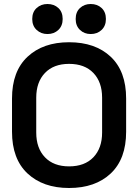

<svg xmlns="http://www.w3.org/2000/svg" viewBox="-20 -925 690 959"><path d="M40 -267V-433Q40 -569 117.5 -641.5Q195 -714 325 -714Q456 -714 533 -641.5Q610 -569 610 -433V-267Q610 -131 533 -58.5Q456 14 325 14Q195 14 117.5 -58.5Q40 -131 40 -267ZM490 -263V-437Q490 -515 446.5 -560.5Q403 -606 325 -606Q248 -606 204.5 -560.5Q161 -515 161 -437V-263Q161 -185 204.5 -139.5Q248 -94 325 -94Q403 -94 446.5 -139.5Q490 -185 490 -263ZM358 -830Q358 -865 379.5 -885Q401 -905 433 -905Q466 -905 487.5 -885Q509 -865 509 -830Q509 -796 487.5 -775.5Q466 -755 433 -755Q401 -755 379.5 -775.5Q358 -796 358 -830ZM141 -830Q141 -865 163 -885Q185 -905 217 -905Q250 -905 271.5 -885Q293 -865 293 -830Q293 -796 271.5 -775.5Q250 -755 217 -755Q185 -755 163 -775.5Q141 -796 141 -830Z"/></svg>

Font: Space Grotesk Frontify SemiBold
Style: Regular
Weight: 600
Designer: Florian Karsten
Version: Version 2.000